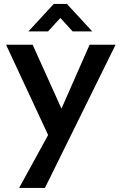

<svg xmlns="http://www.w3.org/2000/svg" viewBox="-20 -719 617 974"><path d="M77.1 234.4 268.6 -115.2 434.6 -492.2H566.4L208 234.4ZM237.3 -5.9 10.7 -492.2H145.5L326.2 -91.8ZM124 -559.6 252.9 -699.2H319.3L448.2 -559.6H348.6L286.1 -627.9L223.6 -559.6Z"/></svg>

Font: Sen SemiBold
Style: Regular
Weight: 600
Designer: Kosal Sen, Philatype
Foundry: Philatype
Version: Version 2.000;gftools[0.9.31]